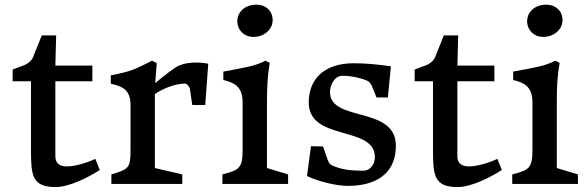

<svg xmlns="http://www.w3.org/2000/svg" viewBox="-20 -774 2463 808"><path d="M110.4 -142.6C110.4 -36.6 114.7 13.2 213.9 13.2C272 13.2 353 -28.3 399.9 -58.6L381.3 -105.5C351.1 -90.8 297.4 -73.7 262.2 -73.7C231.4 -73.7 212.9 -85.9 212.9 -117.2V-432.1H368.7V-498H212.9L216.3 -625H155.8L118.2 -531.2C114.3 -521.5 99.6 -506.3 81.1 -499.5L33.2 -481.4V-432.1H110.4Z M448.7 0H747.1V-40L631.8 -66.9V-378.4C657.7 -396 710 -421.4 757.3 -422.4C770 -422.4 776.9 -406.2 778.8 -402.3L789.1 -332H843.8L856.4 -505.9C856.4 -505.9 781.2 -522.5 726.1 -494.6C682.6 -467.3 633.3 -424.3 633.3 -424.3L639.6 -508.3L620.1 -518.6C547.4 -482.4 535.2 -474.1 446.3 -457V-421.9C487.3 -411.1 529.3 -401.9 529.3 -332.5V-142.6C529.3 -65.4 520.5 -62 448.7 -40Z M916 0H1192.4V-40L1103.5 -66.9V-345.2C1103.5 -409.7 1106 -456.5 1115.2 -509.3L1097.2 -518.6C1050.8 -494.6 1008.8 -489.7 919.9 -472.7V-437.5C961.4 -426.8 1001 -413.1 1001 -344.2V-142.6C1001 -64 984.9 -58.6 916 -40ZM1046.9 -618.7C1088.9 -618.7 1127.4 -647.5 1127.4 -689.9C1127.4 -729 1097.2 -754.4 1060.1 -754.4C1004.9 -754.4 978.5 -717.8 978.5 -685.1C978.5 -648.9 1005.4 -618.7 1046.9 -618.7Z M1272 -33.2C1317.4 -10.7 1395 8.3 1444.3 8.3C1555.7 8.3 1646 -38.6 1646 -160.6C1646 -330.1 1368.7 -258.3 1368.7 -386.7C1368.7 -417.5 1388.7 -455.1 1420.4 -455.1C1456.5 -455.1 1496.1 -446.8 1523.4 -435.1C1537.1 -429.2 1542.5 -419.4 1549.8 -400.4L1564.5 -363.8H1612.3L1625 -495.1C1571.8 -502.4 1522.9 -507.8 1469.2 -507.8C1346.7 -507.8 1279.3 -443.8 1279.3 -342.8C1279.3 -177.2 1557.6 -248 1557.6 -112.3C1557.6 -83 1538.6 -55.7 1508.3 -55.7C1458.5 -55.7 1418.5 -59.1 1376 -78.6C1371.1 -81.5 1364.7 -85 1357.9 -104.5L1339.4 -157.7L1288.6 -158.7Z M1802.2 -142.6C1802.2 -36.6 1806.6 13.2 1905.8 13.2C1963.9 13.2 2044.9 -28.3 2091.8 -58.6L2073.2 -105.5C2043 -90.8 1989.3 -73.7 1954.1 -73.7C1923.3 -73.7 1904.8 -85.9 1904.8 -117.2V-432.1H2060.5V-498H1904.8L1908.2 -625H1847.7L1810.1 -531.2C1806.2 -521.5 1791.5 -506.3 1772.9 -499.5L1725.1 -481.4V-432.1H1802.2Z M2135.7 0H2412.1V-40L2323.2 -66.9V-345.2C2323.2 -409.7 2325.7 -456.5 2335 -509.3L2316.9 -518.6C2270.5 -494.6 2228.5 -489.7 2139.6 -472.7V-437.5C2181.2 -426.8 2220.7 -413.1 2220.7 -344.2V-142.6C2220.7 -64 2204.6 -58.6 2135.7 -40ZM2266.6 -618.7C2308.6 -618.7 2347.2 -647.5 2347.2 -689.9C2347.2 -729 2316.9 -754.4 2279.8 -754.4C2224.6 -754.4 2198.2 -717.8 2198.2 -685.1C2198.2 -648.9 2225.1 -618.7 2266.6 -618.7Z"/></svg>

Font: Donegal One
Style: Regular
Weight: 400
Designer: Gary Lonergan
Foundry: Sorkin Type Co.
Version: Version 1.004